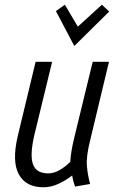

<svg xmlns="http://www.w3.org/2000/svg" viewBox="-20 -784 503 814"><path d="M164 10Q90 10 60 -44.5Q30 -99 55 -206L131 -522H201L126 -213Q106 -128 119.5 -88.5Q133 -49 185 -49Q208 -49 232 -62.5Q256 -76 278 -98Q279 -118 283 -143Q287 -168 295 -201L373 -522H442L361 -184Q345 -119 348.5 -79.5Q352 -40 362 -4L298 7Q294 -5 291 -16Q288 -27 286 -40Q259 -19 227.5 -4.5Q196 10 164 10ZM295 -589 217 -737 255 -764 310 -671 412 -764 443 -735Z"/></svg>

Font: Ubuntu Sans Condensed
Style: Italic
Weight: 400
Width: 3
Italic angle: -13.5°
Designer: Dalton Maag Ltd
Foundry: Dalton Maag Ltd
Version: Version 1.006; ttfautohint (v1.8.4.7-5d5b)